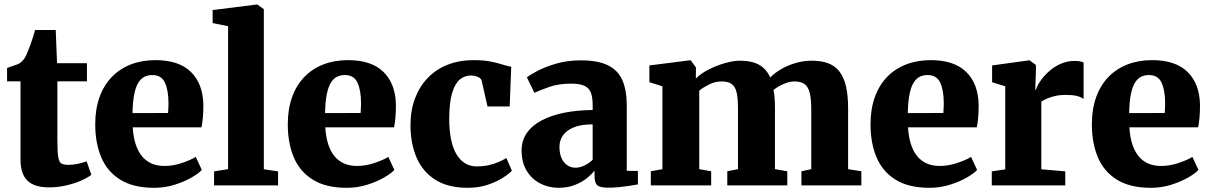

<svg xmlns="http://www.w3.org/2000/svg" viewBox="-20 -840 5488 870"><path d="M201.5 9Q135.5 9 104.2 -21.5Q73 -52 73 -115.5V-471.5H12V-532Q24.5 -537 36.8 -540.8Q49 -544.5 59.2 -548.5Q69.5 -552.5 76.5 -559Q84 -566 89 -573Q94 -580 98.5 -589.2Q103 -598.5 107.5 -610.5Q113 -623.5 118.5 -638.8Q124 -654 129.2 -671Q134.5 -688 139 -704H232.5L238.5 -553.5H374V-471.5H240V-204Q240 -153 243.8 -129.2Q247.5 -105.5 258.2 -99.2Q269 -93 290 -93Q312 -93 334.5 -98Q357 -103 372.5 -109L394 -48Q376 -34 346 -21Q316 -8 278.8 0.5Q241.5 9 201.5 9Z M679 11Q584 11 525 -25.8Q466 -62.5 438.8 -127.2Q411.5 -192 411.5 -276.5Q411.5 -345.5 431 -399.8Q450.5 -454 486.5 -491.2Q522.5 -528.5 572.8 -548Q623 -567.5 684.5 -567.5Q790.5 -567.5 845 -514.2Q899.5 -461 901.5 -365.5Q901.5 -331.5 899.2 -306.5Q897 -281.5 893 -263H581.5Q584 -220 594.5 -187.2Q605 -154.5 623 -132.5Q641 -110.5 666.5 -99.2Q692 -88 725 -88Q764.5 -88 804.5 -101.5Q844.5 -115 867 -129L894.5 -70Q879.5 -53.5 846.5 -34.8Q813.5 -16 770 -2.5Q726.5 11 679 11ZM580.5 -327.5 741.5 -328Q742 -339 742.8 -349.5Q743.5 -360 743.5 -370.5Q743.5 -430.5 727.5 -465.2Q711.5 -500 670 -500Q651 -500 635.2 -492.5Q619.5 -485 607.5 -466.5Q595.5 -448 588.5 -414.2Q581.5 -380.5 580.5 -327.5Z M1013.5 -73.5V-721.5L943.5 -735.5V-794.5L1143 -819.5H1146L1175.5 -798.5V-73L1240 -63.5V0H950V-63.5Z M1551.5 11Q1456.5 11 1397.5 -25.8Q1338.5 -62.5 1311.2 -127.2Q1284 -192 1284 -276.5Q1284 -345.5 1303.5 -399.8Q1323 -454 1359 -491.2Q1395 -528.5 1445.2 -548Q1495.5 -567.5 1557 -567.5Q1663 -567.5 1717.5 -514.2Q1772 -461 1774 -365.5Q1774 -331.5 1771.8 -306.5Q1769.5 -281.5 1765.5 -263H1454Q1456.5 -220 1467 -187.2Q1477.5 -154.5 1495.5 -132.5Q1513.5 -110.5 1539 -99.2Q1564.5 -88 1597.5 -88Q1637 -88 1677 -101.5Q1717 -115 1739.5 -129L1767 -70Q1752 -53.5 1719 -34.8Q1686 -16 1642.5 -2.5Q1599 11 1551.5 11ZM1453 -327.5 1614 -328Q1614.5 -339 1615.2 -349.5Q1616 -360 1616 -370.5Q1616 -430.5 1600 -465.2Q1584 -500 1542.5 -500Q1523.5 -500 1507.8 -492.5Q1492 -485 1480 -466.5Q1468 -448 1461 -414.2Q1454 -380.5 1453 -327.5Z M2100 11Q2009.5 11 1952 -25.8Q1894.5 -62.5 1867.2 -126.8Q1840 -191 1840 -272.5Q1840 -340 1860.5 -394.2Q1881 -448.5 1918.8 -487.5Q1956.5 -526.5 2009 -547Q2061.5 -567.5 2125.5 -567.5Q2172 -567.5 2204 -561Q2236 -554.5 2258.2 -547.2Q2280.5 -540 2296.5 -537.5L2289.5 -357.5H2189L2163 -472.5Q2161 -482 2152.8 -487.5Q2144.5 -493 2133.8 -495.5Q2123 -498 2114.5 -498Q2085.5 -498 2063.5 -479.8Q2041.5 -461.5 2028.8 -419Q2016 -376.5 2015.5 -302Q2015.5 -248.5 2024 -207.8Q2032.5 -167 2048.8 -140.2Q2065 -113.5 2088 -99.8Q2111 -86 2139 -86Q2169.5 -86 2194 -91.5Q2218.5 -97 2238.8 -105.8Q2259 -114.5 2274.5 -124L2299.5 -66.5Q2287.5 -53 2259.2 -34.8Q2231 -16.5 2190.2 -2.8Q2149.5 11 2100 11Z M2511 11Q2465.5 11 2427.2 -9Q2389 -29 2366.2 -66.8Q2343.5 -104.5 2343.5 -158.5Q2343.5 -204 2367.8 -238.2Q2392 -272.5 2435.8 -295.2Q2479.5 -318 2538.2 -329.5Q2597 -341 2665.5 -341.5V-363Q2665.5 -397 2658 -418.5Q2650.5 -440 2629.5 -450.5Q2608.5 -461 2567.5 -461Q2510.5 -461 2468 -445.8Q2425.5 -430.5 2401.5 -419.5L2367.5 -489.5Q2381 -500.5 2415.5 -518.8Q2450 -537 2500.5 -551.8Q2551 -566.5 2611.5 -566.5Q2690 -566.5 2735.5 -543.8Q2781 -521 2800.5 -475.8Q2820 -430.5 2820 -362.5V-66L2870.5 -65.5V-4.5Q2859 -2 2835.8 1.5Q2812.5 5 2785.8 7.8Q2759 10.5 2737.5 10.5Q2699 10.5 2686.5 -0.5Q2674 -11.5 2674 -43V-67Q2661.5 -50.5 2638.8 -32.2Q2616 -14 2583.8 -1.5Q2551.5 11 2511 11ZM2589 -80Q2607 -80 2628.8 -90.5Q2650.5 -101 2665.5 -116V-276.5Q2611 -276.5 2577.8 -262Q2544.5 -247.5 2529.8 -224.8Q2515 -202 2515 -175Q2515 -145 2524.2 -124Q2533.5 -103 2550 -91.5Q2566.5 -80 2589 -80Z M2929 0V-64L2981.5 -73.5V-449L2922.5 -467.5V-543.5L3103.5 -566.5H3110L3133.5 -534.5L3133 -484Q3155.5 -507 3191.5 -525.2Q3227.5 -543.5 3265.8 -554.2Q3304 -565 3332 -565Q3387 -565 3420 -546.2Q3453 -527.5 3470 -489Q3491.5 -510.5 3521.5 -527.8Q3551.5 -545 3587 -555Q3622.5 -565 3658.5 -565Q3703 -565 3734.2 -552.8Q3765.5 -540.5 3785 -514.2Q3804.5 -488 3813.8 -447Q3823 -406 3823 -348V-73.5L3883 -64V0H3611.5V-64L3656 -73.5V-344Q3656 -390.5 3649.2 -418.5Q3642.5 -446.5 3626 -458.8Q3609.5 -471 3580 -471Q3562.5 -471 3544.8 -465Q3527 -459 3511.5 -450.2Q3496 -441.5 3485 -432.5Q3487.5 -420.5 3489 -406.8Q3490.5 -393 3491 -378.5Q3491.5 -364 3491.5 -348.5V-73.5L3547.5 -64V0H3275.5V-64L3324 -73.5V-347Q3324 -393 3318 -420Q3312 -447 3296 -459Q3280 -471 3250 -471Q3220 -471 3192.8 -457.2Q3165.5 -443.5 3148.5 -429.5V-73.5L3202.5 -64V0Z M4192 11Q4097 11 4038 -25.8Q3979 -62.5 3951.8 -127.2Q3924.5 -192 3924.5 -276.5Q3924.5 -345.5 3944 -399.8Q3963.5 -454 3999.5 -491.2Q4035.5 -528.5 4085.8 -548Q4136 -567.5 4197.5 -567.5Q4303.5 -567.5 4358 -514.2Q4412.5 -461 4414.5 -365.5Q4414.5 -331.5 4412.2 -306.5Q4410 -281.5 4406 -263H4094.5Q4097 -220 4107.5 -187.2Q4118 -154.5 4136 -132.5Q4154 -110.5 4179.5 -99.2Q4205 -88 4238 -88Q4277.5 -88 4317.5 -101.5Q4357.5 -115 4380 -129L4407.5 -70Q4392.5 -53.5 4359.5 -34.8Q4326.5 -16 4283 -2.5Q4239.5 11 4192 11ZM4093.5 -327.5 4254.5 -328Q4255 -339 4255.8 -349.5Q4256.5 -360 4256.5 -370.5Q4256.5 -430.5 4240.5 -465.2Q4224.5 -500 4183 -500Q4164 -500 4148.2 -492.5Q4132.5 -485 4120.5 -466.5Q4108.5 -448 4101.5 -414.2Q4094.5 -380.5 4093.5 -327.5Z M4474 0V-63.5L4535 -72.5V-449L4475.5 -467.5V-543.5L4642 -566.5H4645.5L4674 -545.5V-521.5L4671 -434H4674.5Q4678.5 -449.5 4693 -471.2Q4707.5 -493 4730.8 -514.5Q4754 -536 4784.2 -550Q4814.5 -564 4850.5 -564Q4864 -564 4874.2 -561.8Q4884.5 -559.5 4890 -557V-391.5Q4878.5 -400.5 4859.5 -405.2Q4840.5 -410 4808.5 -410Q4782.5 -410 4761 -405Q4739.5 -400 4723.8 -393Q4708 -386 4698.5 -379.5V-73L4807 -63.5V0Z M5195 11Q5100 11 5041 -25.8Q4982 -62.5 4954.8 -127.2Q4927.5 -192 4927.5 -276.5Q4927.5 -345.5 4947 -399.8Q4966.5 -454 5002.5 -491.2Q5038.5 -528.5 5088.8 -548Q5139 -567.5 5200.5 -567.5Q5306.5 -567.5 5361 -514.2Q5415.5 -461 5417.5 -365.5Q5417.5 -331.5 5415.2 -306.5Q5413 -281.5 5409 -263H5097.5Q5100 -220 5110.5 -187.2Q5121 -154.5 5139 -132.5Q5157 -110.5 5182.5 -99.2Q5208 -88 5241 -88Q5280.5 -88 5320.5 -101.5Q5360.5 -115 5383 -129L5410.5 -70Q5395.5 -53.5 5362.5 -34.8Q5329.5 -16 5286 -2.5Q5242.5 11 5195 11ZM5096.5 -327.5 5257.5 -328Q5258 -339 5258.8 -349.5Q5259.5 -360 5259.5 -370.5Q5259.5 -430.5 5243.5 -465.2Q5227.5 -500 5186 -500Q5167 -500 5151.2 -492.5Q5135.5 -485 5123.5 -466.5Q5111.5 -448 5104.5 -414.2Q5097.5 -380.5 5096.5 -327.5Z"/></svg>

Font: Merriweather 24pt Black
Style: Regular
Weight: 900
Designer: Eben Sorkin
Foundry: Eben Sorkin
Version: Version 2.100